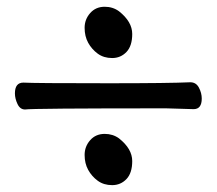

<svg xmlns="http://www.w3.org/2000/svg" viewBox="-20 -538 640 565"><path d="M288.1 -144Q312 -144 330.1 -130.9Q369.1 -100.1 369.1 -64Q369.1 -28.8 352.1 -11Q335 6.8 310.1 6.8Q285.2 6.8 267.6 -6.1Q250 -19 239.5 -38.1Q229 -57.1 229 -82Q229 -106.9 245.4 -125.5Q261.7 -144 288.1 -144ZM53.7 -215.8Q39.1 -215.8 31.5 -231.9Q23.9 -248 23.9 -263.2Q23.9 -294.9 48.8 -294.9Q79.1 -293 300.8 -293Q477.1 -293 540 -295.9Q557.1 -295.9 565.4 -280Q573.7 -264.2 573.7 -248Q573.7 -216.8 549.8 -216.8L468.8 -219.2Q72.8 -219.2 53.7 -215.8ZM288.1 -518.1Q312 -518.1 330.1 -504.9Q369.1 -474.1 369.1 -438Q369.1 -402.8 352.1 -385Q335 -367.2 310.1 -367.2Q285.2 -367.2 267.6 -380.1Q250 -393.1 239.5 -412.1Q229 -431.2 229 -456.1Q229 -481 245.4 -499.5Q261.7 -518.1 288.1 -518.1Z"/></svg>

Font: LXGW WenKai GB Screen
Style: Regular
Weight: 400
Designer: LXGW / Fontworks Inc.
Foundry: LXGW / Fontworks Inc.
Version: Version 1.321;February 19, 2024;FontCreator 14.0.0.2901 64-b